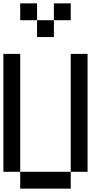

<svg xmlns="http://www.w3.org/2000/svg" viewBox="-20 -1120 640 1140"><path d="M0 -100V-800H100V-100ZM100 -1100H200V-1000H100ZM100 -100H400V0H100ZM300 -1100H400V-1000H300ZM200 -1000H300V-900H200ZM400 -100V-800H500V-100Z"/></svg>

Font: Galmuri9 Regular
Style: Regular
Weight: 400
Designer: Lee Minseo (quiple)
Version: Version 2.399;hotconv 1.1.1;makeotfexe 2.6.0 DEVELOPMENT